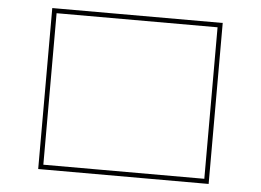

<svg xmlns="http://www.w3.org/2000/svg" viewBox="-49 -764 1099 808"><g transform="rotate(5 500.0 -360.0)"><path d="M160 -40H840V-680H160ZM160 -20H140V-700H860V-20Z"/></g></svg>

Font: M PLUS 1p Thin
Style: Regular
Weight: 250
Version: Version 1.062